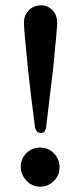

<svg xmlns="http://www.w3.org/2000/svg" viewBox="-20 -691 303 722"><path d="M135 -671Q159 -671 177 -653Q195 -635 195 -604Q195 -585 180 -435Q173 -377 166.5 -322.5Q160 -268 154 -216Q151 -191 134 -191Q114 -191 111 -217Q104 -273 97.5 -324.5Q91 -376 86 -424Q79 -498 74.5 -543Q70 -588 70 -605Q70 -634 89 -653Q107 -671 135 -671ZM58 -64Q58 -94 79 -115Q100 -136 131 -136Q162 -136 183 -114Q204 -92 204 -62Q204 -32 183 -11Q161 11 132 11Q101 11 80 -11Q58 -35 58 -64Z"/></svg>

Font: Amiri
Style: Bold
Weight: 700
Designer: Khaled Hosny
Version: Version 0.113